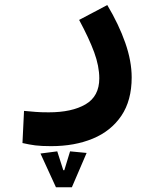

<svg xmlns="http://www.w3.org/2000/svg" viewBox="-20 -351 626 776"><path d="M206.1 405.8 143.6 269.5 211.4 260.7 235.8 336.9H243.2L254.9 366.2H231L263.2 260.7L330.1 267.1L270.5 405.8ZM186.5 239.7Q147.5 239.7 122.8 236.6Q98.1 233.4 70.8 227.1L77.1 97.2Q105 99.6 124.5 101.3Q144 103 176.8 103Q270.5 103 325.9 70.6Q381.3 38.1 381.3 -34.2Q381.3 -83.5 360.6 -139.9Q339.8 -196.3 299.8 -270.5L413.6 -330.6Q460.4 -252 486.3 -178Q512.2 -104 512.2 -38.1Q512.2 55.2 470.5 116.9Q428.7 178.7 355.2 209.2Q281.7 239.7 186.5 239.7Z"/></svg>

Font: Cascadia Code
Style: Regular
Weight: 400
Monospace: yes
Designer: Aaron Bell
Foundry: Saja Typeworks
Version: Version 2106.017